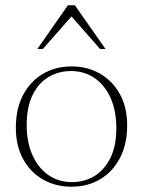

<svg xmlns="http://www.w3.org/2000/svg" viewBox="-20 -697 542 727"><path d="M252.5 -7.5Q300 -7.5 337.8 -30.5Q375.5 -53.5 398 -99Q420.5 -144.5 420.5 -212Q420.5 -277 398.8 -325.8Q377 -374.5 338.5 -401.2Q300 -428 248.5 -428Q201.5 -428 163.5 -405.2Q125.5 -382.5 103.2 -336.8Q81 -291 81 -223.5Q81 -158.5 102.8 -109.8Q124.5 -61 163.2 -34.2Q202 -7.5 252.5 -7.5ZM250.5 10Q191 10 143 -17.2Q95 -44.5 67.5 -94.8Q40 -145 40 -213.5Q40 -285 67.2 -337Q94.5 -389 142.2 -417.2Q190 -445.5 251 -445.5Q311 -445.5 358.5 -418.2Q406 -391 433.8 -341Q461.5 -291 461.5 -222.5Q461.5 -151 434.2 -98.8Q407 -46.5 359.2 -18.2Q311.5 10 250.5 10ZM121.5 -511.5 237 -677H263.5L379.5 -511.5H359L239 -648H262.5L142 -511.5Z"/></svg>

Font: Newsreader 24pt ExtraLight
Style: Regular
Weight: 250
Designer: Hugues Gentile
Foundry: Production Type
Version: Version 1.003